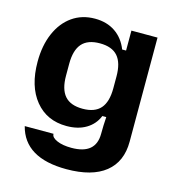

<svg xmlns="http://www.w3.org/2000/svg" viewBox="-107 -636 831 902"><g transform="rotate(15 308.5 -185.0)"><path d="M56 29H196V30Q196 47 223.5 59Q251 71 294 71Q412 71 412 -29Q412 -69 415 -111H396Q379 -69 340 -45.5Q301 -22 245 -22Q149 -22 92.5 -91Q36 -160 36 -279Q36 -358 62 -418Q88 -478 135 -511Q182 -544 245 -544Q303 -544 344 -516Q385 -488 405 -437H424V-534H551V-28Q551 70 486 122Q421 174 297 174Q93 174 56 29ZM297 -120Q356 -120 384 -152Q412 -184 412 -250V-308Q412 -374 384 -406Q356 -438 297 -438Q238 -438 210 -406Q182 -374 182 -308V-250Q182 -184 210 -152Q238 -120 297 -120Z"/></g></svg>

Font: Mozilla Text BETA
Style: Bold
Weight: 700
Designer: Studio DRAMA
Foundry: Studio DRAMA
Version: Version 0.100